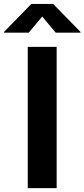

<svg xmlns="http://www.w3.org/2000/svg" viewBox="-77 -969 435 989"><path d="M214.8 -727.5V0H65.9V-727.5ZM70.8 -800.8H-56.6V-804.2L84.5 -948.7H196.8L337.9 -804.2V-800.8H210L140.6 -883.8Z"/></svg>

Font: Inter-Bold
Style: Bold
Weight: 700
Designer: Rasmus Andersson
Foundry: rsms
Version: Version 4.000;git-a52131595